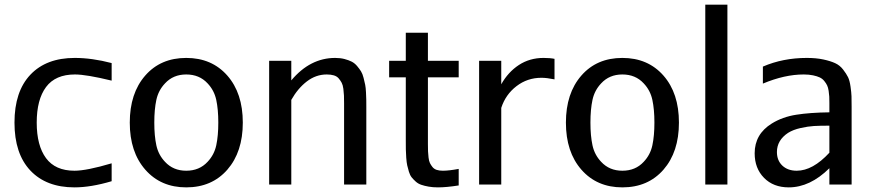

<svg xmlns="http://www.w3.org/2000/svg" viewBox="-20 -790 3731 822"><path d="M137.2 -265.1Q137.2 -167 177 -113Q216.8 -59.1 298.8 -59.1Q351.1 -59.1 458 -90.8V-14.2Q369.1 12.2 298.8 12.2Q178.2 12.2 110.1 -59.8Q42 -131.8 42 -265.1Q42 -398.4 110.1 -470.2Q178.2 -542 299.8 -542Q374 -542 458 -520V-444.8Q349.6 -471.2 300.8 -471.2Q217.3 -471.2 177.2 -417.5Q137.2 -363.8 137.2 -265.1Z M868.7 -433.1Q833.5 -471.2 777.3 -471.2Q721.7 -471.2 686.5 -433.1Q658.2 -403.3 649.4 -362.5Q640.6 -321.8 640.6 -265.1Q640.6 -208.5 649.4 -167.7Q658.2 -127 686.5 -97.2Q721.7 -59.1 777.3 -59.1Q833.5 -59.1 868.7 -97.2Q897 -127 905.8 -167.7Q914.6 -208.5 914.6 -265.1Q914.6 -321.8 905.8 -362.5Q897 -403.3 868.7 -433.1ZM777.3 -542Q886.7 -542 953.1 -466.6Q1019.5 -391.1 1019.5 -265.1Q1019.5 -139.6 953.4 -63.7Q887.2 12.2 777.3 12.2Q668.5 12.2 602.1 -63.5Q535.6 -139.2 535.6 -265.1Q535.6 -390.6 601.6 -466.3Q667.5 -542 777.3 -542Z M1453.1 -347.2Q1453.1 -368.2 1452.6 -380.9Q1452.1 -393.6 1450 -409.9Q1447.8 -426.3 1442.9 -435.5Q1438 -444.8 1430.2 -454.1Q1422.4 -463.4 1409.4 -467.3Q1396.5 -471.2 1378.9 -471.2Q1332.5 -471.2 1293.7 -441.4Q1254.9 -411.6 1227.1 -362.3V0H1132.3V-529.8H1227.1V-445.8Q1307.6 -542 1415 -542Q1436.5 -542 1454.6 -537.4Q1472.7 -532.7 1485.6 -526.1Q1498.5 -519.5 1508.8 -507.3Q1519 -495.1 1525.6 -484.6Q1532.2 -474.1 1536.6 -456.5Q1541 -439 1543.5 -427Q1545.9 -415 1546.9 -394.3Q1547.9 -373.5 1548.1 -362.5Q1548.3 -351.6 1548.3 -331.1Q1548.3 -329.6 1548.3 -329.1V0H1453.1Z M1812 -172.9Q1812 -153.3 1812.5 -142.1Q1813 -130.9 1814.7 -115.7Q1816.4 -100.6 1820.6 -92Q1824.7 -83.5 1831.5 -75Q1838.4 -66.4 1849.6 -62.7Q1860.8 -59.1 1876 -59.1Q1901.9 -59.1 1943.8 -66.9V3.9Q1891.6 12.2 1855 12.2Q1833 12.2 1815.2 9Q1797.4 5.9 1783.7 1.2Q1770 -3.4 1759.8 -12.7Q1749.5 -22 1742.4 -30.8Q1735.4 -39.6 1730.7 -54.7Q1726.1 -69.8 1723.4 -82Q1720.7 -94.2 1719.2 -114.7Q1717.8 -135.3 1717.5 -150.6Q1717.3 -166 1717.3 -190.9V-459H1646V-529.8H1717.3V-649.9H1812V-529.8H1943.8V-459H1812Z M2354 -450.2Q2320.8 -457 2297.9 -457Q2237.8 -457 2191.2 -421.1Q2144.5 -385.3 2126 -328.1V0H2031.2V-529.8H2126V-429.2Q2155.3 -481.4 2201.4 -511.7Q2247.6 -542 2307.1 -542Q2335 -542 2354 -538.1Z M2735.8 -433.1Q2700.7 -471.2 2644.5 -471.2Q2588.9 -471.2 2553.7 -433.1Q2525.4 -403.3 2516.6 -362.5Q2507.8 -321.8 2507.8 -265.1Q2507.8 -208.5 2516.6 -167.7Q2525.4 -127 2553.7 -97.2Q2588.9 -59.1 2644.5 -59.1Q2700.7 -59.1 2735.8 -97.2Q2764.2 -127 2772.9 -167.7Q2781.7 -208.5 2781.7 -265.1Q2781.7 -321.8 2772.9 -362.5Q2764.2 -403.3 2735.8 -433.1ZM2644.5 -542Q2753.9 -542 2820.3 -466.6Q2886.7 -391.1 2886.7 -265.1Q2886.7 -139.6 2820.6 -63.7Q2754.4 12.2 2644.5 12.2Q2535.6 12.2 2469.2 -63.5Q2402.8 -139.2 2402.8 -265.1Q2402.8 -390.6 2468.8 -466.3Q2534.7 -542 2644.5 -542Z M3094.2 0H2999.5V-770H3094.2Z M3434.1 -542Q3474.1 -542 3504.9 -535.4Q3535.6 -528.8 3555.7 -519.5Q3575.7 -510.3 3589.6 -492.2Q3603.5 -474.1 3610.6 -459.7Q3617.7 -445.3 3621.3 -419.4Q3625 -393.6 3625.5 -377.9Q3626 -362.3 3626 -333V0H3530.8V-69.8Q3447.8 12.2 3356.9 12.2Q3291 12.2 3251 -28.6Q3210.9 -69.3 3210.9 -133.8Q3210.9 -215.8 3284.2 -261.2Q3330.1 -289.6 3388.9 -298.8Q3447.8 -308.1 3530.8 -309.1V-349.1Q3530.8 -366.2 3530.3 -376.5Q3529.8 -386.7 3527.6 -401.1Q3525.4 -415.5 3521.2 -424.3Q3517.1 -433.1 3509 -443.1Q3501 -453.1 3489.5 -458.5Q3478 -463.9 3460.7 -467.5Q3443.4 -471.2 3420.9 -471.2Q3339.4 -471.2 3246.1 -432.1V-504.9Q3332 -542 3434.1 -542ZM3530.8 -136.2V-252Q3489.7 -252 3464.6 -250.5Q3439.5 -249 3407.7 -241.9Q3376 -234.9 3354 -221.2Q3306.2 -189.5 3306.2 -139.2Q3306.2 -103 3329.3 -81.1Q3352.5 -59.1 3391.1 -59.1Q3459.5 -59.1 3530.8 -136.2Z"/></svg>

Font: Aurulent Sans
Style: Regular
Weight: 400
Version: Version 2007.05.04